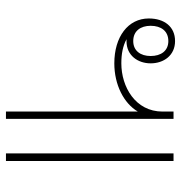

<svg xmlns="http://www.w3.org/2000/svg" viewBox="-2 -592 594 629"><g transform="rotate(90 294.5 -277.0)"><path d="M345 0H369V-549H345V-513C345 -424 264 -378 187 -378C156 -378 130 -383 108 -395C110 -395 112 -395 115 -395C161 -395 187 -432 187 -474C187 -517 161 -554 114 -554C67 -554 40 -519 40 -468C40 -400 100 -355 187 -355C257 -355 318 -386 345 -432ZM482 0H507V-549H482ZM114 -417C81 -417 64 -441 64 -474C64 -508 81 -532 114 -532C146 -532 163 -508 163 -474C163 -441 146 -417 114 -417Z"/></g></svg>

Font: Noto Sans Thai Looped SemiCondensed Thin
Style: Regular
Weight: 100
Width: 4
Designer: Sasikarn Vongin, Ben Mitchell
Foundry: The Fontpad Ltd
Version: Version 1.001